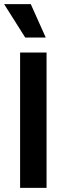

<svg xmlns="http://www.w3.org/2000/svg" viewBox="-22 -916 323 936"><path d="M76 0V-660H205V0ZM101 -733 -2 -896H128L201 -733Z"/></svg>

Font: Bricolage Grotesque 18pt SemiBold
Style: Regular
Weight: 600
Version: Version 1.001;gftools[0.9.33.dev8+g029e19f]